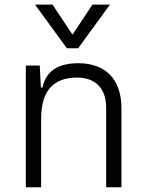

<svg xmlns="http://www.w3.org/2000/svg" viewBox="-20 -796 626 816"><path d="M431.2 0H496.1V-336.9C496.1 -458 429.2 -527.3 313 -527.3C225.1 -527.3 175.3 -493.2 160.6 -423.8H153.8L148.9 -517.6H89.8V0H154.8V-292.5C154.8 -409.2 206.5 -466.3 307.6 -466.3C385.3 -466.3 431.2 -420.4 431.2 -338.4ZM264.2 -590.8H312L447.3 -776.4H373L288.1 -648.9L203.1 -776.4H128.9Z"/></svg>

Font: Cascadia Code Light
Style: Regular
Weight: 300
Monospace: yes
Designer: Aaron Bell
Foundry: Saja Typeworks
Version: Version 2404.023